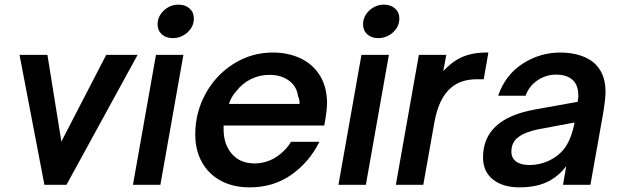

<svg xmlns="http://www.w3.org/2000/svg" viewBox="-20 -795 2668 826"><path d="M266 0H171L64 -559H184L244 -186L437 -559H572Z M670 0H552L651 -559H769ZM658 -690Q658 -725 685 -750Q712 -775 748 -775Q777 -775 795.5 -758.5Q814 -742 814 -716Q814 -680 786.5 -655.5Q759 -631 723 -631Q694 -631 676 -647.5Q658 -664 658 -690Z M820 -217Q820 -310 864 -391Q908 -472 985 -520.5Q1062 -569 1154 -569Q1219 -569 1272 -544.5Q1325 -520 1356 -470.5Q1387 -421 1387 -349Q1386 -313 1375 -255H942V-238Q942 -174 977.5 -133Q1013 -92 1075 -92Q1125 -92 1166.5 -118.5Q1208 -145 1232 -185H1354Q1311 -98 1234 -43.5Q1157 11 1054 11Q982 11 929 -18Q876 -47 848 -98.5Q820 -150 820 -217ZM1269 -348Q1269 -368 1262 -382Q1256 -425 1222 -449Q1188 -473 1140 -473Q1096 -473 1059 -454.5Q1022 -436 995 -401Q975 -379 965 -348Z M1554 0H1436L1535 -559H1653ZM1542 -690Q1542 -725 1569 -750Q1596 -775 1632 -775Q1661 -775 1679.5 -758.5Q1698 -742 1698 -716Q1698 -680 1670.5 -655.5Q1643 -631 1607 -631Q1578 -631 1560 -647.5Q1542 -664 1542 -690Z M1683 0 1782 -559H1900L1887 -489Q1928 -533 1971.5 -551Q2015 -569 2069 -569H2081L2061 -454H2031Q1963 -454 1921 -418Q1868 -374 1849 -270L1801 0Z M2058 -118Q2058 -284 2282 -324L2465 -357Q2468 -368 2468 -386Q2468 -421 2451 -443Q2426 -474 2372 -474Q2329 -474 2292.5 -449.5Q2256 -425 2241 -383H2123Q2154 -473 2228.5 -521Q2303 -569 2390 -569Q2440 -569 2481 -555Q2522 -541 2547 -513Q2585 -471 2585 -401Q2585 -369 2574 -303L2520 0H2402L2416 -80Q2386 -41 2349 -20Q2296 11 2215 11Q2143 11 2100.5 -23Q2058 -57 2058 -118ZM2338 -102Q2389 -126 2414.5 -165.5Q2440 -205 2452 -268L2297 -239Q2241 -228 2210.5 -205.5Q2180 -183 2180 -143Q2180 -115 2200.5 -100Q2221 -85 2258 -85Q2299 -85 2338 -102Z"/></svg>

Font: Open Sauce One SemiBold Italic
Style: Regular
Weight: 600
Italic angle: -10°
Designer: Alfredo Marco Pradil
Foundry: Creative Sauce Fz LLC
Version: Version 1.477